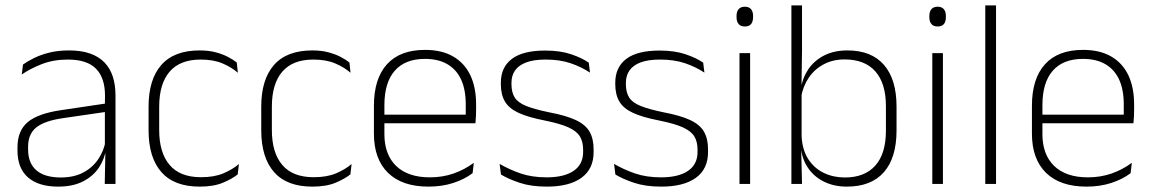

<svg xmlns="http://www.w3.org/2000/svg" viewBox="-20 -684 4286 714"><path d="M369.5 0 372 -125 370 -131.5V-290L370.5 -328Q370.5 -394.5 337 -428.5Q303.5 -462.5 232.5 -462.5Q178.5 -462.5 135.2 -445.5Q92 -428.5 61 -407L65.5 -444Q82 -456 106.8 -468.2Q131.5 -480.5 164 -488.5Q196.5 -496.5 237 -496.5Q282 -496.5 314.8 -485Q347.5 -473.5 368.5 -451.8Q389.5 -430 399.5 -399Q409.5 -368 409.5 -328.5V0ZM196 10Q123.5 10 84.2 -24.2Q45 -58.5 45 -124V-136.5Q45 -197.5 83 -229.8Q121 -262 208 -274.5L379.5 -300L381.5 -269L213.5 -244.5Q145 -234.5 114.8 -210Q84.5 -185.5 84.5 -138.5V-128Q84.5 -77 115.5 -50.5Q146.5 -24 206 -24Q254.5 -24 289.2 -42.2Q324 -60.5 345.2 -91.8Q366.5 -123 373 -162L383.5 -131H374.5Q369.5 -94 348.5 -61.8Q327.5 -29.5 289.5 -9.8Q251.5 10 196 10Z M722.5 10Q627.5 10 580 -44.2Q532.5 -98.5 532.5 -199.5V-287.5Q532.5 -388.5 580 -442.5Q627.5 -496.5 722.5 -496.5Q756 -496.5 782.2 -489.5Q808.5 -482.5 828 -472.2Q847.5 -462 860.5 -451.5L864.5 -413.5Q841 -434 807.5 -448.2Q774 -462.5 726 -462.5Q649.5 -462.5 610.8 -417.5Q572 -372.5 572 -287V-200.5Q572 -116 610.8 -70.5Q649.5 -25 727.5 -25Q777 -25 811 -39.5Q845 -54 868.5 -74L864 -35.5Q843.5 -19 809 -4.5Q774.5 10 722.5 10Z M1141.5 10Q1046.5 10 999 -44.2Q951.5 -98.5 951.5 -199.5V-287.5Q951.5 -388.5 999 -442.5Q1046.5 -496.5 1141.5 -496.5Q1175 -496.5 1201.2 -489.5Q1227.5 -482.5 1247 -472.2Q1266.5 -462 1279.5 -451.5L1283.5 -413.5Q1260 -434 1226.5 -448.2Q1193 -462.5 1145 -462.5Q1068.5 -462.5 1029.8 -417.5Q991 -372.5 991 -287V-200.5Q991 -116 1029.8 -70.5Q1068.5 -25 1146.5 -25Q1196 -25 1230 -39.5Q1264 -54 1287.5 -74L1283 -35.5Q1262.5 -19 1228 -4.5Q1193.5 10 1141.5 10Z M1573.5 10Q1475.5 10 1423 -41.2Q1370.5 -92.5 1370.5 -187V-290.5Q1370.5 -391.5 1419 -445Q1467.5 -498.5 1560.5 -498.5Q1622.5 -498.5 1664.8 -474.2Q1707 -450 1728.8 -404.8Q1750.5 -359.5 1750.5 -295.5V-278Q1750.5 -265.5 1750 -252.8Q1749.5 -240 1748 -225.5H1711.5Q1712 -245.5 1712 -263.2Q1712 -281 1712 -296Q1712 -350.5 1694.8 -388Q1677.5 -425.5 1643.8 -445.2Q1610 -465 1560.5 -465Q1486.5 -465 1448 -421Q1409.5 -377 1409.5 -293V-245V-239V-184.5Q1409.5 -147 1420.5 -117.5Q1431.5 -88 1452.8 -67.2Q1474 -46.5 1505.5 -35.5Q1537 -24.5 1578.5 -24.5Q1625.5 -24.5 1666 -38.5Q1706.5 -52.5 1742 -78.5L1737.5 -40Q1707 -17 1665.2 -3.5Q1623.5 10 1573.5 10ZM1390.5 -225.5V-257.5H1738V-225.5Z M2013.5 10Q1955 10 1912.5 -4.2Q1870 -18.5 1843 -35L1838 -74.5Q1874 -53.5 1916 -39Q1958 -24.5 2013 -24.5Q2077.5 -24.5 2113 -48.5Q2148.5 -72.5 2148.5 -119V-127Q2148.5 -157 2136.5 -176.8Q2124.5 -196.5 2093.5 -210.5Q2062.5 -224.5 2005 -236Q1943.5 -248 1908 -264.5Q1872.5 -281 1857.5 -306.8Q1842.5 -332.5 1842.5 -371.5V-376Q1842.5 -434 1883.5 -465Q1924.5 -496 2007 -496Q2063.5 -496 2104 -482.2Q2144.5 -468.5 2169.5 -451L2174 -414Q2142.5 -435 2102.2 -448.8Q2062 -462.5 2009 -462.5Q1965 -462.5 1937 -452Q1909 -441.5 1895.5 -422.2Q1882 -403 1882 -376V-371.5Q1882 -340.5 1894.2 -321.2Q1906.5 -302 1937.2 -289.8Q1968 -277.5 2021.5 -266.5Q2085 -254.5 2121.2 -237.5Q2157.5 -220.5 2172.5 -194.2Q2187.5 -168 2187.5 -128.5V-118.5Q2187.5 -55.5 2142.2 -22.8Q2097 10 2013.5 10Z M2439 10Q2380.5 10 2338 -4.2Q2295.5 -18.5 2268.5 -35L2263.5 -74.5Q2299.5 -53.5 2341.5 -39Q2383.5 -24.5 2438.5 -24.5Q2503 -24.5 2538.5 -48.5Q2574 -72.5 2574 -119V-127Q2574 -157 2562 -176.8Q2550 -196.5 2519 -210.5Q2488 -224.5 2430.5 -236Q2369 -248 2333.5 -264.5Q2298 -281 2283 -306.8Q2268 -332.5 2268 -371.5V-376Q2268 -434 2309 -465Q2350 -496 2432.5 -496Q2489 -496 2529.5 -482.2Q2570 -468.5 2595 -451L2599.5 -414Q2568 -435 2527.8 -448.8Q2487.5 -462.5 2434.5 -462.5Q2390.5 -462.5 2362.5 -452Q2334.5 -441.5 2321 -422.2Q2307.5 -403 2307.5 -376V-371.5Q2307.5 -340.5 2319.8 -321.2Q2332 -302 2362.8 -289.8Q2393.5 -277.5 2447 -266.5Q2510.5 -254.5 2546.8 -237.5Q2583 -220.5 2598 -194.2Q2613 -168 2613 -128.5V-118.5Q2613 -55.5 2567.8 -22.8Q2522.5 10 2439 10Z M2730 0V-486.5H2769.5V0ZM2750 -585.5Q2734.5 -585.5 2726.8 -594.5Q2719 -603.5 2719 -620.5V-624.5Q2719 -641 2726.8 -650Q2734.5 -659 2750 -659Q2765 -659 2772.8 -650Q2780.5 -641 2780.5 -624.5V-620.5Q2780.5 -603 2772.8 -594.2Q2765 -585.5 2750 -585.5Z M3129.5 10Q3081 10 3043.5 -8.8Q3006 -27.5 2983.5 -61.5Q2961 -95.5 2958 -141H2945L2961 -177.5Q2963.5 -126.5 2985.8 -92.2Q3008 -58 3043.5 -41Q3079 -24 3122 -24Q3195.5 -24 3235 -68.2Q3274.5 -112.5 3274.5 -197.5V-289.5Q3274.5 -374 3235.2 -418.5Q3196 -463 3120.5 -463Q3077.5 -463 3043.8 -445.2Q3010 -427.5 2988.2 -396Q2966.5 -364.5 2959 -322.5L2946.5 -354H2958Q2964 -393.5 2985.5 -425.8Q3007 -458 3043.8 -477.2Q3080.5 -496.5 3131.5 -496.5Q3220.5 -496.5 3267.2 -442.8Q3314 -389 3314 -287.5V-199Q3314 -97 3266.8 -43.5Q3219.5 10 3129.5 10ZM2923 0V-664H2962.5V-497.5L2960.5 -358.5L2961 -347V-140L2959.5 -126.5L2962.5 0Z M3447 0V-486.5H3486.5V0ZM3467 -585.5Q3451.5 -585.5 3443.8 -594.5Q3436 -603.5 3436 -620.5V-624.5Q3436 -641 3443.8 -650Q3451.5 -659 3467 -659Q3482 -659 3489.8 -650Q3497.5 -641 3497.5 -624.5V-620.5Q3497.5 -603 3489.8 -594.2Q3482 -585.5 3467 -585.5Z M3644 0V-664H3684V0Z M4020.5 10Q3922.5 10 3870 -41.2Q3817.5 -92.5 3817.5 -187V-290.5Q3817.5 -391.5 3866 -445Q3914.5 -498.5 4007.5 -498.5Q4069.5 -498.5 4111.8 -474.2Q4154 -450 4175.8 -404.8Q4197.5 -359.5 4197.5 -295.5V-278Q4197.5 -265.5 4197 -252.8Q4196.5 -240 4195 -225.5H4158.5Q4159 -245.5 4159 -263.2Q4159 -281 4159 -296Q4159 -350.5 4141.8 -388Q4124.5 -425.5 4090.8 -445.2Q4057 -465 4007.5 -465Q3933.5 -465 3895 -421Q3856.5 -377 3856.5 -293V-245V-239V-184.5Q3856.5 -147 3867.5 -117.5Q3878.5 -88 3899.8 -67.2Q3921 -46.5 3952.5 -35.5Q3984 -24.5 4025.5 -24.5Q4072.5 -24.5 4113 -38.5Q4153.5 -52.5 4189 -78.5L4184.5 -40Q4154 -17 4112.2 -3.5Q4070.5 10 4020.5 10ZM3837.5 -225.5V-257.5H4185V-225.5Z"/></svg>

Font: Anek Odia ExtraLight
Style: Regular
Weight: 250
Designer: Yesha Goshar & Mahesh Sahu (Odia), Yesha Goshar (Latin)
Foundry: Ek Type
Version: Version 1.003